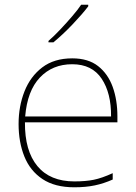

<svg xmlns="http://www.w3.org/2000/svg" viewBox="-20 -786 580 816"><path d="M287 -538Q355 -538 397 -505Q439 -472 459 -416.5Q479 -361 479 -291V-266H86Q85 -145 139 -80Q193 -15 296 -15Q344 -15 378.5 -22Q413 -29 459 -50V-23Q421 -6 382.5 2Q344 10 296 10Q213 10 160.5 -25Q108 -60 83.5 -121Q59 -182 59 -259Q59 -334 84 -397.5Q109 -461 159.5 -499.5Q210 -538 287 -538ZM287 -513Q203 -513 149.5 -456.5Q96 -400 87 -291H452Q453 -390 412 -451.5Q371 -513 287 -513ZM355 -766V-759Q329 -725 288 -682Q247 -639 207 -606H186V-612Q209 -632 235.5 -660Q262 -688 286.5 -716.5Q311 -745 325 -766Z"/></svg>

Font: Noto Sans Cherokee Thin
Style: Regular
Weight: 100
Designer: Monotype Design Team
Foundry: Monotype Imaging Inc.
Version: Version 2.001; ttfautohint (v1.8.4.7-5d5b)